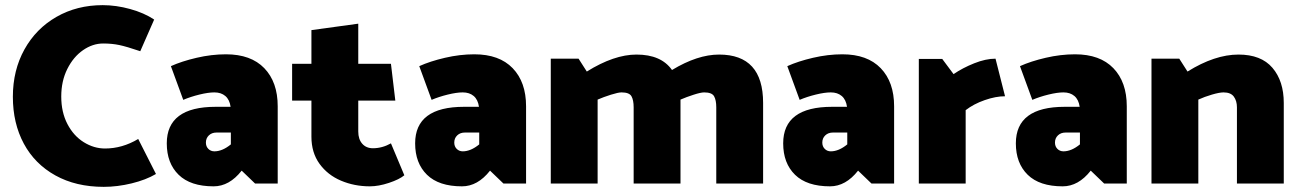

<svg xmlns="http://www.w3.org/2000/svg" viewBox="-20 -713 5054 746"><path d="M379 -693Q279 -693 199.5 -647.5Q120 -602 75 -521Q30 -440 30 -337Q30 -234 72.5 -155Q115 -76 195 -31.5Q275 13 383 13Q436 13 491.5 -0.5Q547 -14 586 -37L517 -173Q455 -136 388 -136Q345 -136 305.5 -160.5Q266 -185 242 -231Q218 -277 218 -338Q218 -398 241.5 -445Q265 -492 302.5 -518Q340 -544 381 -544Q415 -544 443.5 -538Q472 -532 525 -514L579 -637Q540 -663 485.5 -678Q431 -693 379 -693Z M813 -354Q839 -354 855.5 -340Q872 -326 876 -298H818Q628 -298 628 -156Q628 -79 674 -34Q720 11 810 11Q871 11 919 -50L971 0H1059V-300Q1059 -394 1007 -448Q955 -502 858 -502Q802 -502 744 -488.5Q686 -475 644 -456L692 -325Q720 -337 754.5 -345.5Q789 -354 813 -354ZM821 -198H877V-152Q844 -125 813 -125Q799 -125 789.5 -134.5Q780 -144 780 -159Q780 -176 791.5 -187Q803 -198 821 -198Z M1372 -621 1190 -596V-465H1115V-322H1190V-182Q1190 -120 1221.5 -76.5Q1253 -33 1305 -11Q1357 11 1417 11Q1451 11 1491.5 -2.5Q1532 -16 1551 -32L1499 -156Q1465 -137 1429 -137Q1403 -137 1387.5 -154.5Q1372 -172 1372 -202V-322H1516L1499 -465H1372Z M1778 -354Q1804 -354 1820.5 -340Q1837 -326 1841 -298H1783Q1593 -298 1593 -156Q1593 -79 1639 -34Q1685 11 1775 11Q1836 11 1884 -50L1936 0H2024V-300Q2024 -394 1972 -448Q1920 -502 1823 -502Q1767 -502 1709 -488.5Q1651 -475 1609 -456L1657 -325Q1685 -337 1719.5 -345.5Q1754 -354 1778 -354ZM1786 -198H1842V-152Q1809 -125 1778 -125Q1764 -125 1754.5 -134.5Q1745 -144 1745 -159Q1745 -176 1756.5 -187Q1768 -198 1786 -198Z M2945 -313V0H2763V-296Q2763 -324 2754.5 -339Q2746 -354 2716 -354Q2703 -354 2675 -345Q2647 -336 2624 -326V-313V0H2442V-296Q2442 -324 2433.5 -339Q2425 -354 2395 -354Q2382 -354 2353.5 -345Q2325 -336 2302 -326V0H2120V-485H2228L2260 -435Q2366 -501 2453 -501Q2549 -501 2591 -441Q2690 -501 2774 -501Q2945 -501 2945 -313Z M3208 -354Q3234 -354 3250.5 -340Q3267 -326 3271 -298H3213Q3023 -298 3023 -156Q3023 -79 3069 -34Q3115 11 3205 11Q3266 11 3314 -50L3366 0H3454V-300Q3454 -394 3402 -448Q3350 -502 3253 -502Q3197 -502 3139 -488.5Q3081 -475 3039 -456L3087 -325Q3115 -337 3149.5 -345.5Q3184 -354 3208 -354ZM3216 -198H3272V-152Q3239 -125 3208 -125Q3194 -125 3184.5 -134.5Q3175 -144 3175 -159Q3175 -176 3186.5 -187Q3198 -198 3216 -198Z M3885 -339 3848 -485Q3810 -485 3765 -467Q3720 -449 3685 -425L3641 -484H3550V0H3732V-285Q3763 -309 3806 -324Q3849 -339 3885 -339Z M4112 -354Q4138 -354 4154.5 -340Q4171 -326 4175 -298H4117Q3927 -298 3927 -156Q3927 -79 3973 -34Q4019 11 4109 11Q4170 11 4218 -50L4270 0H4358V-300Q4358 -394 4306 -448Q4254 -502 4157 -502Q4101 -502 4043 -488.5Q3985 -475 3943 -456L3991 -325Q4019 -337 4053.5 -345.5Q4088 -354 4112 -354ZM4120 -198H4176V-152Q4143 -125 4112 -125Q4098 -125 4088.5 -134.5Q4079 -144 4079 -159Q4079 -176 4090.5 -187Q4102 -198 4120 -198Z M4734 -354Q4762 -354 4774 -337.5Q4786 -321 4786 -296V0H4968V-313Q4968 -398 4924 -449.5Q4880 -501 4792 -501Q4700 -501 4594 -435L4562 -485H4454V0H4636V-326Q4660 -337 4689 -345.5Q4718 -354 4734 -354Z"/></svg>

Font: Catamaran
Style: Regular
Weight: 900
Designer: Pria Ravichandran
Version: Version 1.001;PS 001.000;hotconv 1.0.70;makeotf.lib2.5.58329